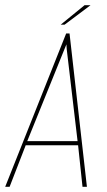

<svg xmlns="http://www.w3.org/2000/svg" viewBox="-29 -720 414 740"><path d="M-9 0 226 -591H239L306 0H289L272 -160H70L8 0ZM270 -176 228 -532 227 -549 220 -532 76 -176ZM205 -625 297 -700H320L220 -625Z"/></svg>

Font: Alumni Sans Pinstripe
Style: Italic
Weight: 400
Italic angle: -8°
Designer: Robert E. Leuschke
Foundry: Robert E. Leuschke
Version: Version 1.010; ttfautohint (v1.8.4.7-5d5b)